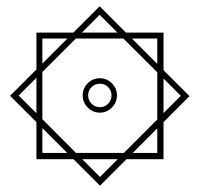

<svg xmlns="http://www.w3.org/2000/svg" viewBox="-20 -465 626 602"><path d="M293.5 117.2 210.4 34.2H94.2V-82L11.7 -164.6L94.2 -247.1V-362.8H210L292.5 -445.3L375 -362.8H492.7V-245.1L574.2 -163.6L492.7 -82V34.2H376.5ZM218.3 14.6H368.2L473.1 -90.3V-238.3L366.7 -344.2H217.8L112.8 -239.3V-91.3ZM293 -111.8Q271 -111.8 255.1 -127.7Q239.3 -143.6 239.3 -166Q239.3 -188 255.1 -203.9Q271 -219.7 293 -219.7Q314.9 -219.7 330.8 -203.9Q346.7 -188 346.7 -166Q346.7 -143.6 330.8 -127.7Q314.9 -111.8 293 -111.8ZM293 -128.9Q308.6 -128.9 319.1 -139.9Q329.6 -150.9 329.6 -166Q329.6 -181.2 319.1 -191.9Q308.6 -202.6 293 -202.6Q277.8 -202.6 267.1 -191.9Q256.3 -181.2 256.3 -166Q256.3 -150.9 267.1 -139.9Q277.8 -128.9 293 -128.9ZM393.6 -344.2 473.1 -264.6V-344.2ZM236.8 -362.8H348.1L292.5 -418.5ZM94.2 -109.9V-221.2L38.6 -165.5ZM112.8 -265.6 191.4 -344.2H112.8ZM293.5 89.8 349.1 34.2H237.8ZM112.8 14.6H190.9L112.8 -63.5ZM473.1 -62.5 396 14.6H473.1ZM492.7 -218.8V-110.4L546.9 -164.6Z"/></svg>

Font: Cascadia Mono
Style: Bold
Weight: 700
Monospace: yes
Designer: Aaron Bell
Foundry: Saja Typeworks
Version: Version 2404.023; ttfautohint (v1.8.4)